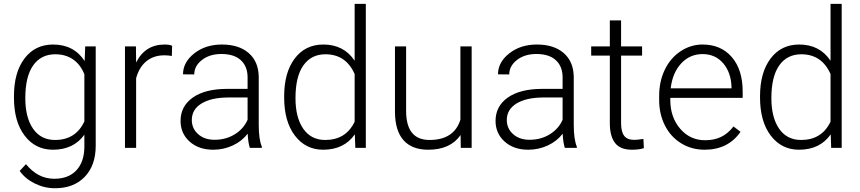

<svg xmlns="http://www.w3.org/2000/svg" viewBox="-20 -770 4481 1000"><path d="M52.7 -269Q52.7 -393.1 107.7 -465.6Q162.6 -538.1 256.8 -538.1Q364.7 -538.1 420.9 -452.1L423.8 -528.3H478.5V-10.7Q478.5 91.3 421.4 150.9Q364.3 210.4 266.6 210.4Q211.4 210.4 161.4 185.8Q111.3 161.1 82.5 120.1L115.2 85Q177.2 161.1 262.7 161.1Q335.9 161.1 377 117.9Q418 74.7 419.4 -2V-68.4Q363.3 9.8 255.9 9.8Q164.1 9.8 108.4 -63.5Q52.7 -136.7 52.7 -261.2ZM111.8 -258.8Q111.8 -157.7 152.3 -99.4Q192.9 -41 266.6 -41Q374.5 -41 419.4 -137.7V-383.3Q398.9 -434.1 360.4 -460.7Q321.8 -487.3 267.6 -487.3Q193.8 -487.3 152.8 -429.4Q111.8 -371.6 111.8 -258.8Z M875 -478.5Q856.4 -481.9 835.4 -481.9Q780.8 -481.9 742.9 -451.4Q705.1 -420.9 689 -362.8V0H630.9V-528.3H688L689 -444.3Q735.4 -538.1 837.9 -538.1Q862.3 -538.1 876.5 -531.7Z M1281.2 0Q1272.5 -24.9 1270 -73.7Q1239.3 -33.7 1191.7 -12Q1144 9.8 1090.8 9.8Q1014.6 9.8 967.5 -32.7Q920.4 -75.2 920.4 -140.1Q920.4 -217.3 984.6 -262.2Q1048.8 -307.1 1163.6 -307.1H1269.5V-367.2Q1269.5 -423.8 1234.6 -456.3Q1199.7 -488.8 1132.8 -488.8Q1071.8 -488.8 1031.7 -457.5Q991.7 -426.3 991.7 -382.3L933.1 -382.8Q933.1 -445.8 991.7 -491.9Q1050.3 -538.1 1135.7 -538.1Q1224.1 -538.1 1275.1 -493.9Q1326.2 -449.7 1327.6 -370.6V-120.6Q1327.6 -43.9 1343.8 -5.9V0ZM1097.7 -42Q1156.2 -42 1202.4 -70.3Q1248.5 -98.6 1269.5 -146V-262.2H1165Q1077.6 -261.2 1028.3 -230.2Q979 -199.2 979 -145Q979 -100.6 1012 -71.3Q1044.9 -42 1097.7 -42Z M1460 -269Q1460 -392.1 1514.9 -465.1Q1569.8 -538.1 1664.1 -538.1Q1771 -538.1 1827.1 -453.6V-750H1885.3V0H1830.6L1828.1 -70.3Q1772 9.8 1663.1 9.8Q1571.8 9.8 1515.9 -63.7Q1460 -137.2 1460 -262.2ZM1519 -258.8Q1519 -157.7 1559.6 -99.4Q1600.1 -41 1673.8 -41Q1781.7 -41 1827.1 -136.2V-384.3Q1781.7 -487.3 1674.8 -487.3Q1601.1 -487.3 1560.1 -429.4Q1519 -371.6 1519 -258.8Z M2378.9 -66.9Q2326.2 9.8 2210.4 9.8Q2126 9.8 2082 -39.3Q2038.1 -88.4 2037.1 -184.6V-528.3H2095.2V-191.9Q2095.2 -41 2217.3 -41Q2344.2 -41 2377.9 -146V-528.3H2436.5V0H2379.9Z M2921.9 0Q2913.1 -24.9 2910.6 -73.7Q2879.9 -33.7 2832.3 -12Q2784.7 9.8 2731.4 9.8Q2655.3 9.8 2608.2 -32.7Q2561 -75.2 2561 -140.1Q2561 -217.3 2625.2 -262.2Q2689.5 -307.1 2804.2 -307.1H2910.2V-367.2Q2910.2 -423.8 2875.2 -456.3Q2840.3 -488.8 2773.4 -488.8Q2712.4 -488.8 2672.4 -457.5Q2632.3 -426.3 2632.3 -382.3L2573.7 -382.8Q2573.7 -445.8 2632.3 -491.9Q2690.9 -538.1 2776.4 -538.1Q2864.7 -538.1 2915.8 -493.9Q2966.8 -449.7 2968.3 -370.6V-120.6Q2968.3 -43.9 2984.4 -5.9V0ZM2738.3 -42Q2796.9 -42 2843 -70.3Q2889.2 -98.6 2910.2 -146V-262.2H2805.7Q2718.3 -261.2 2668.9 -230.2Q2619.6 -199.2 2619.6 -145Q2619.6 -100.6 2652.6 -71.3Q2685.5 -42 2738.3 -42Z M3214.8 -663.6V-528.3H3324.2V-480.5H3214.8V-128.4Q3214.8 -84.5 3230.7 -63Q3246.6 -41.5 3283.7 -41.5Q3298.3 -41.5 3331.1 -46.4L3333.5 1.5Q3310.5 9.8 3271 9.8Q3210.9 9.8 3183.6 -25.1Q3156.2 -60.1 3156.2 -127.9V-480.5H3059.1V-528.3H3156.2V-663.6Z M3649.9 9.8Q3582.5 9.8 3528.1 -23.4Q3473.6 -56.6 3443.4 -116Q3413.1 -175.3 3413.1 -249V-270Q3413.1 -346.2 3442.6 -407.2Q3472.2 -468.3 3524.9 -503.2Q3577.6 -538.1 3639.2 -538.1Q3735.4 -538.1 3791.7 -472.4Q3848.1 -406.7 3848.1 -293V-260.3H3471.2V-249Q3471.2 -159.2 3522.7 -99.4Q3574.2 -39.6 3652.3 -39.6Q3699.2 -39.6 3735.1 -56.6Q3771 -73.7 3800.3 -111.3L3836.9 -83.5Q3772.5 9.8 3649.9 9.8ZM3639.2 -488.3Q3573.2 -488.3 3528.1 -439.9Q3482.9 -391.6 3473.1 -310.1H3790V-316.4Q3787.6 -392.6 3746.6 -440.4Q3705.6 -488.3 3639.2 -488.3Z M3938.5 -269Q3938.5 -392.1 3993.4 -465.1Q4048.3 -538.1 4142.6 -538.1Q4249.5 -538.1 4305.7 -453.6V-750H4363.8V0H4309.1L4306.6 -70.3Q4250.5 9.8 4141.6 9.8Q4050.3 9.8 3994.4 -63.7Q3938.5 -137.2 3938.5 -262.2ZM3997.6 -258.8Q3997.6 -157.7 4038.1 -99.4Q4078.6 -41 4152.3 -41Q4260.3 -41 4305.7 -136.2V-384.3Q4260.3 -487.3 4153.3 -487.3Q4079.6 -487.3 4038.6 -429.4Q3997.6 -371.6 3997.6 -258.8Z"/></svg>

Font: Shabnam Thin FD
Style: Thin-FD
Weight: 100
Foundry: DejaVu fonts team - Redesigned by Saber Rastikerdar - Based on Vazir font
Version: Version 5.0.0